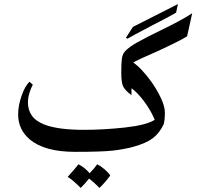

<svg xmlns="http://www.w3.org/2000/svg" viewBox="-20 -722 974 942"><path d="M898 -544Q868 -524 751 -470Q649 -426 634 -415Q674 -388 724 -319Q753 -277 771 -237.5Q789 -198 789 -170Q789 -134 783 -112Q761 -67 728.5 -43Q696 -19 635 -2Q587 11 532.5 17Q478 23 349 23Q197 23 125 -39Q69 -87 69 -161Q69 -204 86 -252.5Q103 -301 125 -321L141 -306Q133 -293 125 -268Q117 -243 117 -220Q117 -182 136.5 -154.5Q156 -127 200 -110Q267 -85 392 -85Q489 -85 593.5 -96.5Q698 -108 739 -134Q721 -179 687.5 -224Q654 -269 625 -289V-255Q592 -280 583.5 -299.5Q575 -319 575 -365Q575 -415 578 -435Q581 -460 600.5 -477.5Q620 -495 653 -514Q706 -543 764 -571Q870 -622 923 -657ZM726 -597Q621 -542 605 -532L598 -537L632 -590L853 -702L844 -660Q829 -650 726 -597ZM365 84Q396 100 420 128Q447 99 457 84Q475 93 493.5 109Q512 125 521 139Q497 172 468 200Q442 173 417 154Q400 176 376 200Q335 159 312 146Q354 99 365 84Z"/></svg>

Font: Katibeh
Style: Regular
Weight: 400
Designer: Arabic design by Kourosh Beigpour, Latin design by Eduardo Tunni, engineering by Lasse Fister
Version: Version 1.0010g